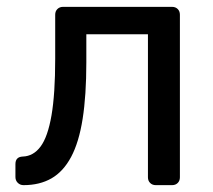

<svg xmlns="http://www.w3.org/2000/svg" viewBox="-20 -540 620 560"><path d="M48.7 0Q38.6 0 31.8 -6.8Q25 -13.6 25 -23.7V-61.3Q25 -82.5 46.3 -83.4Q77.4 -84.4 98.3 -112.5Q119.3 -140.6 130.2 -203.4Q141 -266.1 141 -368.6V-497.1Q141 -507.3 147.4 -513.6Q153.8 -520 163.9 -520H481.8Q492 -520 498.4 -513.6Q504.7 -507.3 504.7 -497.1V-22.9Q504.7 -12.7 498.4 -6.4Q492 0 481.8 0H434.4Q424.3 0 417.9 -6.4Q411.5 -12.7 411.5 -22.9V-440.1H231.8V-358.3Q231.8 -261.8 221 -193.3Q210.2 -124.8 187.4 -82.2Q164.6 -39.6 130.2 -19.8Q95.7 0 48.7 0Z"/></svg>

Font: Rubik Light
Style: Regular
Weight: 300
Designer: Hubert and Fischer
Foundry: Hubert and Fischer
Version: Version 2.300;gftools[0.9.30]